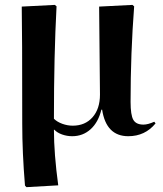

<svg xmlns="http://www.w3.org/2000/svg" viewBox="-20 -542 665 784"><path d="M87.9 222.2 82 215.8Q70.8 80.6 70.8 -36.1Q70.8 -423.3 68.8 -515.1L204.1 -522L210.9 -516.1Q200.2 -316.9 200.2 -57.1Q212.9 -44.4 234.1 -36.6Q255.4 -28.8 276.9 -28.8Q327.6 -28.8 357.9 -63.2Q388.2 -97.7 388.2 -155.8Q388.2 -182.1 386.5 -334.5Q384.8 -486.8 384.8 -515.1L521 -522L527.8 -516.1Q513.2 -324.2 513.2 -126Q513.2 -72.3 524.4 -52.7Q535.6 -33.2 565.9 -33.2Q584 -33.2 609.9 -44.9L615.2 -38.1Q572.3 14.2 503.9 14.2Q413.6 14.2 397 -94.2H394Q381.3 -42.5 349.9 -14.2Q318.4 14.2 274.9 14.2Q253.4 14.2 233.4 7.1Q213.4 0 202.1 -12.2H200.2Q200.2 85.4 217.8 214.8Z"/></svg>

Font: Display Semibold
Style: Regular
Weight: 600
Designer: Latin by Veronika Burian and Jose Scaglione. Greek by Irene Vlachou. Cyrillic by Vera Evstafieva.
Foundry: TypeTogether
Version: Version 3.002